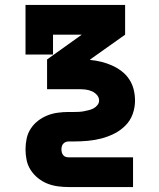

<svg xmlns="http://www.w3.org/2000/svg" viewBox="-20 -540 640 775"><path d="M257 215Q235 215 213 212Q191 209 171 201Q151 193 133.5 179Q116 165 104 146.5Q92 128 87.5 106.5Q83 85 83 63Q83 41 87.5 19.5Q92 -2 104 -20.5Q116 -39 133.5 -52.5Q151 -66 171 -74Q191 -82 213 -85Q235 -88 257 -88H278Q288 -88 298.5 -88.5Q309 -89 319 -91Q329 -93 339 -95.5Q349 -98 357.5 -102.5Q366 -107 373 -115.5Q380 -124 380 -134Q380 -147 371 -157Q362 -167 350 -172Q338 -177 325.5 -178.5Q313 -180 300 -180H170V-300L310 -400H194V-320H83V-520H485V-400L344 -300V-298Q367 -296 389 -290.5Q411 -285 431.5 -276Q452 -267 470.5 -253Q489 -239 501.5 -220Q514 -201 519.5 -179Q525 -157 525 -134Q525 -106 515.5 -79.5Q506 -53 486 -33Q466 -13 441 -0.5Q416 12 389 19Q362 26 334 28.5Q306 31 278 31H257Q250 31 244.5 33.5Q239 36 235 40.5Q231 45 229.5 51Q228 57 228 63Q228 69 229.5 75Q231 81 235 86Q239 91 244.5 93Q250 95 257 95H517V215Z"/></svg>

Font: Iosevka Etoile Heavy
Style: Regular
Weight: 900
Designer: Belleve Invis
Foundry: Belleve Invis
Version: Version 22.1.2; ttfautohint (v1.8.4)